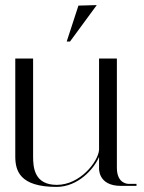

<svg xmlns="http://www.w3.org/2000/svg" viewBox="-20 -730 566 754"><path d="M110 -115V-500H40V-116C40 -61 56 4 202 4C286 4 349 -66 369 -114V-71C369 -71 363 0 455 0H516V-8H485C485 -8 439 -6 439 -71V-500H369V-141C365 -94 294 -4 203 -4C115 -4 110 -72 110 -115ZM288 -708 242 -567H255L360 -710Z"/></svg>

Font: Italiana
Style: Regular
Weight: 400
Designer: Santiago Orozco
Foundry: Santiago Orozco
Version: Version 1.000;PS 001.001;hotconv 1.0.56